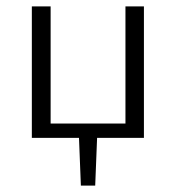

<svg xmlns="http://www.w3.org/2000/svg" viewBox="-20 -433 553 603"><path d="M374 0V-413H432V0ZM108 0V-45H404V0ZM80 0V-413H139V0ZM234 150 227 -27H286L279 150Z"/></svg>

Font: Ysabeau Office Light
Style: Regular
Weight: 300
Designer: Christian Thalmann (Catharsis Fonts)
Version: Version 2.001;gftools[0.9.30]; featfreeze: tnum,lnum,ss02